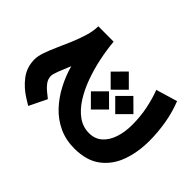

<svg xmlns="http://www.w3.org/2000/svg" viewBox="-214 -629 1121 1121"><g transform="rotate(-45 347.0 -68.0)"><path d="M644.5 -346.7 644 -220.2Q582 -214.8 515.4 -200.9Q448.7 -187 386.2 -164.3Q323.7 -141.6 273.7 -109.6Q223.6 -77.6 194.1 -36.4Q164.6 4.9 164.6 55.7Q164.6 103 192.6 135.3Q220.7 167.5 268.8 183.8Q316.9 200.2 377.4 200.2Q446.3 200.2 508.8 187.3Q571.3 174.3 621.1 154.8L660.6 287.1Q594.7 313.5 523.4 325.4Q452.1 337.4 382.8 337.4Q288.1 337.4 210.4 309.3Q132.8 281.2 86.7 219.7Q40.5 158.2 40.5 58.6Q40.5 -11.7 66.9 -68.8Q93.3 -126 139.2 -169.7Q185.1 -213.4 244.1 -244.6Q303.2 -275.9 368.2 -293.9Q322.3 -313.5 290 -325.7Q257.8 -337.9 244.6 -337.9Q217.8 -337.9 196.5 -321.5Q175.3 -305.2 161.1 -286.6L135.3 -254.4L25.9 -307.6L47.9 -343.3Q82.5 -399.9 131.3 -437Q180.2 -474.1 245.1 -474.1Q272 -474.1 308.3 -461.4Q344.7 -448.7 386.5 -429.9Q428.2 -411.1 472.7 -392.3Q517.1 -373.5 561 -360.4Q605 -347.2 644.5 -346.7ZM508.3 -108.9 583.5 -34.2 508.3 41 433.6 -34.2ZM345.2 -108.9 419.9 -34.2 345.2 41 270 -34.2ZM426.8 10.3 501.5 85.4 426.8 160.6 351.6 85.4Z"/></g></svg>

Font: Vazirmatn UI FD ExtraBold
Style: Regular
Weight: 800
Designer: Saber Rastikerdar
Foundry: Saber Rastikerdar
Version: Version 33.003